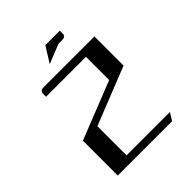

<svg xmlns="http://www.w3.org/2000/svg" viewBox="-162 -639 732 732"><g transform="rotate(-45 204.0 -273.5)"><path d="M47.9 0V-188L282.2 -280.8V-405.8H66.9V-420.9Q66.9 -438 86.9 -438H359.9V-280.8L126 -188V-30.8H359.9L340.8 0ZM165 -483.9 204.1 -546.9H282.2V-530.8Q282.2 -515.1 263.2 -515.1H243.2Z"/></g></svg>

Font: Hhenum
Style: Regular
Weight: 400
Designer: T. Christopher White
Version: Version 1.0